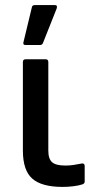

<svg xmlns="http://www.w3.org/2000/svg" viewBox="-20 -723 372 755"><path d="M226 12Q144 12 107 -20.5Q70 -53 70 -131V-479Q70 -490 81 -490H159Q170 -490 170 -479V-131Q170 -98 185 -85Q200 -72 237 -72Q255 -72 270 -74.5Q285 -77 301 -80Q313 -82 313 -70V-9Q313 -1 304 2Q289 7 267.5 9.5Q246 12 226 12ZM80 -546Q70 -546 72 -556L105 -693Q106 -703 117 -703H196Q207 -703 203 -690L149 -554Q146 -546 137 -546Z"/></svg>

Font: Sofia Sans SemiBold
Style: Regular
Weight: 600
Designer: Botio Nikoltchev, Ani Petrova
Foundry: lettersoup
Version: Version 4.101; ttfautohint (v1.8.4.7-5d5b)